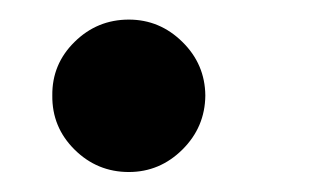

<svg xmlns="http://www.w3.org/2000/svg" viewBox="-20 -416 330 196"><path d="M111.5 -240.4Q79.2 -240.4 56.1 -263.3Q33 -286.2 33.4 -318.5Q33 -350.5 56.1 -373.2Q79.2 -396 111.5 -396Q143.1 -396 166.2 -373.2Q189.3 -350.5 189.6 -318.5Q189.3 -286.2 166.2 -263.3Q143.1 -240.4 111.5 -240.4Z"/></svg>

Font: Inter Zeller Semi Bold
Style: Regular
Weight: 600
Designer: Rasmus Andersson; Joe Bland
Foundry: zeller
Version: Version 3.015;git-dec3a8cb1